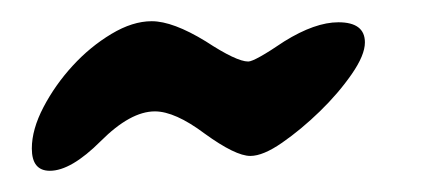

<svg xmlns="http://www.w3.org/2000/svg" viewBox="-20 -403 404 181"><path d="M27 -242Q10 -242 10 -263Q10 -281 21 -302Q32 -323 48.5 -341Q65 -359 85 -371Q105 -383 123 -383Q143 -383 174 -364Q203 -345 214 -345Q220 -345 248 -364Q277 -382 299 -382Q324 -382 324 -363Q324 -351 311.5 -333Q299 -315 281.5 -298Q264 -281 246 -268.5Q228 -256 216 -256Q202 -256 173 -277Q145 -298 126 -298Q103 -298 75 -270Q47 -242 27 -242Z"/></svg>

Font: Dongol
Style: Regular
Weight: 400
Designer: Abdo Mohamed and Ibrahim Hamdi
Foundry: Protype Foundry
Version: Version 1.000;hotconv 1.0.109;makeotfexe 2.5.65596